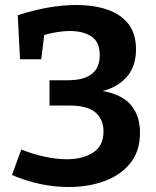

<svg xmlns="http://www.w3.org/2000/svg" viewBox="-20 -736 626 768"><path d="M256 12Q140 12 28 -36L65 -138Q110 -120 157.5 -109.5Q205 -99 248 -99Q310 -99 352 -125.5Q394 -152 394 -210Q394 -258 362 -286Q330 -314 256 -314H178V-415H251Q379 -415 379 -515Q379 -568 346 -590Q313 -612 259 -612Q237 -612 210.5 -608Q184 -604 157 -596L145 -499H60L51 -675Q112 -695 171 -705.5Q230 -716 285 -716Q354 -716 408 -698Q462 -680 493 -641Q524 -602 524 -538Q524 -471 487.5 -429Q451 -387 390 -372Q469 -358 504.5 -315Q540 -272 540 -205Q540 -131 501 -83Q462 -35 397.5 -11.5Q333 12 256 12Z"/></svg>

Font: Bitter
Style: Bold
Weight: 700
Designer: Sol Matas, and Bitter project Authors
Foundry: Sol Matas
Version: Version 2.001